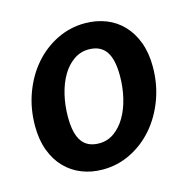

<svg xmlns="http://www.w3.org/2000/svg" viewBox="-84 -604 692 695"><g transform="rotate(-15 262.0 -257.0)"><path d="M231 -87.5C202 -87.5 180.5 -97.2 166.5 -116.8C152.5 -136.2 145.5 -166.8 145.5 -208.5C145.5 -237.8 148.7 -265.7 155 -292C161.3 -318.3 170.3 -341.4 182 -361.2C193.7 -381.1 207.9 -396.8 224.8 -408.5C241.6 -420.2 260.3 -426 281 -426C309.7 -426 331 -416.2 345 -396.8C359 -377.2 366 -346.7 366 -305C366 -276 362.8 -248.3 356.5 -222C350.2 -195.7 341.2 -172.6 329.5 -152.8C317.8 -132.9 303.7 -117.1 287 -105.2C270.3 -93.4 251.7 -87.5 231 -87.5ZM219.5 7.5C256.5 7.5 291.3 -0.6 324 -16.8C356.7 -32.9 385.2 -55.1 409.8 -83.2C434.2 -111.4 453.7 -144.6 468 -182.8C482.3 -220.9 489.5 -262 489.5 -306C489.5 -340.3 484.5 -370.8 474.5 -397.5C464.5 -424.2 450.8 -446.7 433.2 -465C415.8 -483.3 394.9 -497.2 370.8 -506.8C346.6 -516.2 320.3 -521 292 -521C255 -521 220.2 -513 187.5 -497C154.8 -481 126.2 -459 101.8 -431C77.2 -403 57.8 -369.8 43.5 -331.5C29.2 -293.2 22 -251.8 22 -207.5C22 -173.2 27 -142.7 37 -116C47 -89.3 60.8 -66.8 78.5 -48.5C96.2 -30.2 117 -16.2 141 -6.8C165 2.8 191.2 7.5 219.5 7.5Z"/></g></svg>

Font: Lato
Style: Bold Italic
Weight: 700
Italic angle: -7°
Designer: Lukasz Dziedzic
Foundry: tyPoland Lukasz Dziedzic
Version: Version 2.007; 2014-02-27